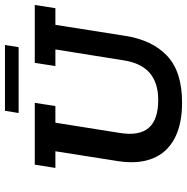

<svg xmlns="http://www.w3.org/2000/svg" viewBox="-10 -733 753 773"><g transform="rotate(-90 366.5 -346.5)"><path d="M340 10Q252 10 195 -20.5Q138 -51 115 -108.5Q92 -166 104 -246L144 -500H77L90 -583H339L326 -500H259L218 -242Q205 -163 238 -124.5Q271 -86 351 -86Q419 -86 459 -120Q499 -154 510 -225L554 -500H487L500 -583H733L720 -500H653L609 -221Q592 -110 528 -50Q464 10 340 10ZM298 -648 307 -703H572L563 -648Z"/></g></svg>

Font: Rokkitt SemiBold
Style: Italic
Weight: 600
Italic angle: -9°
Designer: Vernon Adams
Foundry: Vernon Adams
Version: Version 3.103